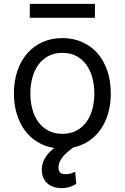

<svg xmlns="http://www.w3.org/2000/svg" viewBox="-20 -747 637 980"><path d="M294 213.1Q272.4 213.1 253.7 207Q235.1 201 221.8 189.1Q208.5 177.2 200.8 159.8Q193.2 142.4 193.2 119.3Q193.2 90.9 208.1 62.7Q223 34.4 257.1 8.2Q210.2 1.1 172.2 -21.8Q134.2 -44.7 107.4 -80.8Q80.6 -116.8 65.9 -164.8Q51.1 -212.7 51.1 -269.9Q51.1 -333.8 69.1 -386Q87 -438.2 119.5 -475.1Q152 -512.1 197.4 -532.3Q242.9 -552.6 298.3 -552.6Q353.7 -552.6 399.3 -532.3Q445 -512.1 477.5 -475.1Q509.9 -438.2 527.7 -386Q545.5 -333.8 545.5 -269.9Q545.5 -214.5 531.8 -168Q518.1 -121.4 493.1 -85.8Q468 -50.1 432.4 -26.6Q396.7 -3.2 353 6Q338.1 17 324.6 28.8Q311.1 40.5 300.8 53.1Q290.5 65.7 284.4 79.4Q278.4 93 278.4 108Q278.4 123.9 286.2 133Q294 142 315.3 142Q331.3 142 343.8 137.8Q356.2 133.5 363.6 129.3L369.3 191.8Q357.6 199.2 338.6 206.1Q319.6 213.1 294 213.1ZM298.3 -63.9Q340.6 -63.9 371.3 -80.8Q402 -97.7 422.1 -125.9Q442.1 -154.1 451.9 -191.6Q461.6 -229 461.6 -269.9Q461.6 -311.1 451.9 -348.5Q442.1 -386 422.1 -414.6Q402 -443.2 371.3 -460.2Q340.6 -477.3 298.3 -477.3Q256.4 -477.3 225.5 -460.2Q194.6 -443.2 174.5 -414.6Q154.5 -386 144.7 -348.5Q134.9 -311.1 134.9 -269.9Q134.9 -229 144.7 -191.6Q154.5 -154.1 174.5 -125.9Q194.6 -97.7 225.5 -80.8Q256.4 -63.9 298.3 -63.9ZM464.5 -656.2H132.1V-727.3H464.5Z"/></svg>

Font: Interop
Style: Regular
Weight: 400
Designer: Rasmus Andersson, Google, Jang Haemin
Foundry: jhaemin
Version: Version 1.008